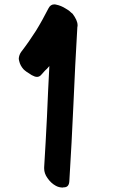

<svg xmlns="http://www.w3.org/2000/svg" viewBox="-20 -803 511 864"><path d="M193.4 -2C204.1 13.7 216.8 25.4 231.4 33.2C240.2 38.1 251 41 262.7 41C264.6 40 266.6 40 269.5 40C284.2 39.1 291 29.3 292 12.7C298.8 -102.5 305.7 -218.8 310.5 -335C315.4 -451.2 321.3 -566.4 328.1 -681.6C329.1 -684.6 329.1 -686.5 329.1 -688.5C329.1 -697.3 327.1 -705.1 323.2 -713.9C318.4 -723.6 313.5 -732.4 306.6 -741.2C302.7 -744.1 297.9 -748 293 -752.9C288.1 -756.8 282.2 -760.7 275.4 -764.6C261.7 -773.4 247.1 -779.3 232.4 -782.2C229.5 -783.2 226.6 -783.2 223.6 -783.2C212.9 -783.2 204.1 -777.3 198.2 -765.6C180.7 -731.4 162.1 -697.3 141.6 -664.1C121.1 -631.8 98.6 -599.6 75.2 -569.3C68.4 -559.6 65.4 -549.8 64.5 -540C64.5 -536.1 65.4 -532.2 66.4 -528.3C69.3 -514.6 76.2 -502 85.9 -491.2C92.8 -484.4 104.5 -475.6 123 -464.8C131.8 -460 139.6 -457 146.5 -457C153.3 -457 160.2 -460 165 -465.8C171.9 -473.6 177.7 -480.5 182.6 -485.4C188.5 -490.2 195.3 -497.1 202.1 -505.9C198.2 -429.7 194.3 -353.5 191.4 -278.3C187.5 -202.1 183.6 -126 178.7 -49.8V-44.9C178.7 -30.3 183.6 -15.6 193.4 -2Z"/></svg>

Font: ChillSide Comic
Style: Regular
Weight: 400
Designer: Koroletov, Abay Emes
Version: Version 1.000